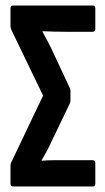

<svg xmlns="http://www.w3.org/2000/svg" viewBox="-20 -675 379 695"><path d="M27 0Q18 0 18 -11V-74Q18 -83 22 -90L136 -329L22 -565Q18 -573 18 -581V-644Q18 -655 26 -655H316Q325 -655 325 -644V-571Q325 -560 316 -560H215Q197 -560 177.5 -560.5Q158 -561 134 -562V-560Q144 -541 154 -522.5Q164 -504 173 -484L231 -360Q235 -354 235 -346V-311Q235 -304 231 -297L168 -166Q160 -148 151 -131Q142 -114 131 -95V-93Q150 -95 173 -95Q196 -95 214 -95H316Q325 -95 325 -84V-11Q325 0 316 0Z"/></svg>

Font: Sofia Sans Extra Condensed
Style: Bold
Weight: 700
Designer: Botio Nikoltchev, Ani Petrova
Foundry: lettersoup
Version: Version 4.101